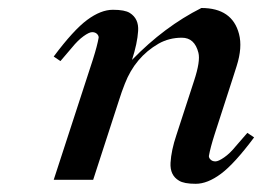

<svg xmlns="http://www.w3.org/2000/svg" viewBox="-20 -443 646 473"><path d="M305.2 -295.4Q384.8 -377.4 476.1 -423.3Q552.2 -423.3 568.8 -359.4Q577.6 -326.2 563 -280.3Q558.1 -264.2 552.7 -248L508.8 -112.3Q498 -78.6 494.6 -58.6Q494.6 -53.7 499 -49.6Q503.4 -45.4 510.7 -45.4Q518.1 -45.4 532.2 -55.2Q546.4 -64.9 561 -83L589.4 -115.7L606 -104.5Q557.6 -39.6 524.4 -14.9Q491.2 9.8 462.2 9.8Q433.1 9.8 420.9 2Q398.4 -11.2 400.1 -42Q401.9 -72.8 414.6 -110.4L458 -243.7Q474.1 -292.5 468.8 -313Q459.5 -350.1 428 -350.1Q396.5 -350.1 370.6 -335.4Q313 -302.2 287.6 -236.8Q279.8 -217.3 273.4 -196.8L209.5 0H112.3L209 -296.9Q219.7 -330.6 223.1 -350.6Q223.1 -355.5 218.8 -359.6Q214.4 -363.8 207 -363.8Q199.7 -363.8 185.8 -353.8Q171.9 -343.8 157.2 -325.7L128.9 -292.5L112.3 -303.7Q161.1 -369.1 194.8 -394Q228.5 -418.9 258.1 -418.9Q287.6 -418.9 299.8 -411.1Q322.3 -397 320.3 -366.7Q318.4 -336.4 305.2 -295.4Z"/></svg>

Font: RIT Rachana
Style: Bold Italic
Weight: 700
Designer: Hussain KH
Version: 1.4.7